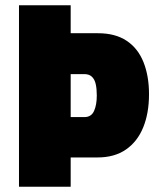

<svg xmlns="http://www.w3.org/2000/svg" viewBox="-20 -708 603 728"><path d="M52 0V-688H248V-582H352Q417 -582 460 -553.5Q503 -525 524 -472.5Q545 -420 545 -351Q545 -279 523 -225Q501 -171 457.5 -141Q414 -111 350 -111H248V0ZM248 -264H300Q326 -264 336.5 -287Q347 -310 347 -346Q347 -371 343 -389Q339 -407 328.5 -417Q318 -427 300 -427H248Z"/></svg>

Font: Archivo Condensed Black
Style: Regular
Weight: 900
Width: 3
Designer: Hector Gatti
Foundry: Omnibus-Type
Version: Version 2.001